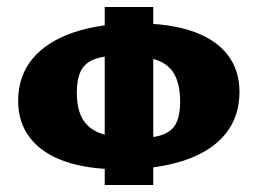

<svg xmlns="http://www.w3.org/2000/svg" viewBox="-20 -513 738 550"><path d="M324 -28Q230 -28 165 -51Q100 -74 66 -118Q32 -162 32 -224Q32 -295 73 -344.5Q114 -394 190.5 -420Q267 -446 371 -446Q467 -446 532.5 -423Q598 -400 632 -356Q666 -312 666 -250Q666 -179 626 -129.5Q586 -80 509.5 -54Q433 -28 324 -28ZM370 -117Q418 -117 445.5 -127Q473 -137 484.5 -160Q496 -183 496 -220Q496 -270 480 -299.5Q464 -329 427.5 -341.5Q391 -354 327 -354Q280 -354 252 -344Q224 -334 212 -310.5Q200 -287 200 -249Q200 -199 217.5 -170.5Q235 -142 272.5 -129.5Q310 -117 370 -117ZM280 17V-493H419V17Z"/></svg>

Font: Ysabeau SC Black
Style: Regular
Weight: 900
Designer: Christian Thalmann (Catharsis Fonts)
Version: Version 2.001;gftools[0.9.30]; featfreeze: smcp